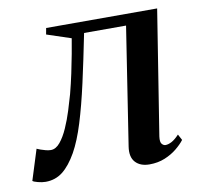

<svg xmlns="http://www.w3.org/2000/svg" viewBox="-99 -580 690 660"><g transform="rotate(-10 245.5 -250.0)"><path d="M421.5 -77.5Q419 -58.5 424.8 -51.8Q430.5 -45 437.5 -45Q447 -45 459 -51.2Q471 -57.5 485.5 -73L496.5 -52.5Q486 -38.5 468 -23.8Q450 -9 425.8 1Q401.5 11 372 11Q340 11 323 -7.5Q306 -26 311.5 -62L375 -473H228.5Q210 -380.5 193 -304.2Q176 -228 158 -169.8Q140 -111.5 118.5 -73Q95.5 -32.5 69.8 -12.2Q44 8 10 8Q-2.5 8 -16.8 4.2Q-31 0.5 -35 -3L-1.5 -109.5Q2.5 -107.5 10.8 -104.5Q19 -101.5 28.8 -99Q38.5 -96.5 46.5 -96.5Q64 -96.5 79 -114.8Q94 -133 106.2 -160.8Q118.5 -188.5 128 -218.8Q137.5 -249 144.5 -274Q153.5 -308.5 161 -343.5Q168.5 -378.5 174.2 -409.5Q180 -440.5 183.5 -462.5L99 -490.5L103 -512.5H490.5Z"/></g></svg>

Font: Merriweather 120pt Medium
Style: Italic
Weight: 500
Italic angle: -7.8°
Version: Version 2.101